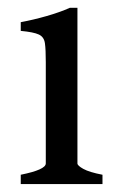

<svg xmlns="http://www.w3.org/2000/svg" viewBox="-20 -463 303 483"><path d="M32.2 0V-23.4Q95.2 -36.1 95.2 -51.8V-306.6Q95.2 -338.4 93 -354.2Q90.8 -370.1 77.6 -376.2Q64.5 -382.3 32.2 -385.3V-407.2Q64 -413.1 97.2 -422.6Q130.4 -432.1 155.8 -443.4H174.8V-51.8Q174.8 -46.4 189.7 -38.1Q204.6 -29.8 237.8 -23.4V0Z"/></svg>

Font: Namdhinggo
Style: Regular
Weight: 400
Designer: Victor Gaultney
Foundry: SIL International
Version: Version 3.001